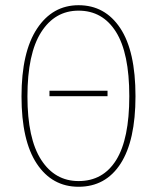

<svg xmlns="http://www.w3.org/2000/svg" viewBox="-20 -711 605 741"><path d="M283.2 -690.9Q385.3 -690.9 444.1 -602.3Q502.9 -513.7 502.9 -339.8Q502.9 -168.5 445.3 -79.3Q387.7 9.8 283.2 9.8Q181.2 9.8 122.1 -79.1Q63 -168 63 -338.9Q63 -509.8 122.8 -600.3Q182.6 -690.9 283.2 -690.9ZM283.2 -669.9Q191.9 -669.9 138.9 -586.9Q85.9 -503.9 85.9 -338.9Q85.9 -176.3 138.9 -94.2Q191.9 -12.2 283.2 -12.2Q377.9 -12.2 428.5 -93.5Q479 -174.8 479 -339.8Q479 -506.3 427.5 -588.1Q376 -669.9 283.2 -669.9ZM395 -360.8V-339.8H170.9V-360.8Z"/></svg>

Font: Fira Sans Compressed Thin
Style: Regular
Weight: 100
Width: 1
Designer: Carrois Corporate & Edenspiekermann AG
Foundry: Carrois Corporate GbR & Edenspiekermann AG
Version: Version 4.203;PS 004.203;hotconv 1.0.88;makeotf.lib2.5.64775